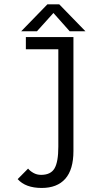

<svg xmlns="http://www.w3.org/2000/svg" viewBox="-20 -874 490 902"><path d="M381.5 -727H307.5L231 -813L153.5 -727H79.5L202.5 -853.5H258.5ZM325 -700V-164.5Q325 -77.5 286.8 -34.2Q248.5 9 176 9Q100 9 63 -32.5L112 -82Q120.5 -71 136.8 -61.8Q153 -52.5 173 -52.5Q218.5 -52.5 236.2 -83Q254 -113.5 254 -185V-642.5H101.5V-700Z"/></svg>

Font: League Mono Condensed Light
Style: Regular
Weight: 300
Width: 1
Designer: Tyler Finck
Foundry: The League of Moveable Type / Tyler Finck
Version: Version 2.210